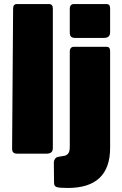

<svg xmlns="http://www.w3.org/2000/svg" viewBox="-20 -762 607 952"><path d="M242 -29Q242 -13 234 -6.5Q226 0 209 0H67Q52 0 46 -6Q40 -12 40 -25L45 -719Q45 -742 64 -742H224Q232 -742 237 -736.5Q242 -731 242 -721ZM526 -603Q526 -588 518.5 -581Q511 -574 494 -574H353Q338 -574 332 -580.5Q326 -587 326 -600V-719Q326 -730 331.5 -736Q337 -742 346 -742H508Q526 -742 526 -721ZM316 170Q274 170 261 165.5Q248 161 248 145L247 43Q247 34 252.5 26Q258 18 267 16L302 10Q314 6 320 -3.5Q326 -13 326 -36V-507Q326 -518 331.5 -524Q337 -530 346 -530H508Q526 -530 526 -510V-29Q526 170 316 170Z"/></svg>

Font: Libre Franklin Black
Style: Regular
Weight: 900
Designer: Pablo Impallari, Rodrigo Fuenzalida
Foundry: Impallari Type
Version: Version 1.002; ttfautohint (v1.5)